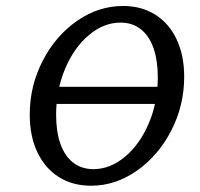

<svg xmlns="http://www.w3.org/2000/svg" viewBox="-20 -602 662 634"><path d="M78.2 -223.5Q78.2 -317.9 120.7 -400.7Q163.2 -483.5 234.2 -532.9Q305.1 -582.3 386.5 -582.3Q447 -582.3 492.7 -553.6Q538.4 -524.9 563.3 -471.9Q588.2 -418.9 588.2 -348.5Q588.2 -254.1 545.7 -171.2Q503.1 -88.3 432.2 -38.5Q361.2 11.3 280.6 11.3Q219.4 11.3 173.7 -17.8Q128 -46.9 103.1 -99.9Q78.2 -153 78.2 -223.5ZM501.1 -346.7Q501.1 -401.8 487.1 -442.4Q473 -483 445.3 -505.2Q417.6 -527.4 377.8 -527.4Q322.6 -527.4 273.6 -486.2Q224.6 -445 194.9 -374.7Q165.3 -304.4 165.3 -222.8Q165.3 -167.7 179.3 -127.5Q193.4 -87.2 221.1 -65.4Q248.8 -43.5 288.6 -43.5Q343.8 -43.5 392.8 -84.4Q441.8 -125.3 471.5 -195.2Q501.1 -265.1 501.1 -346.7ZM132.2 -315.3H539.4L531.4 -258.9H124.1Z"/></svg>

Font: Playfair Micro SmCond SmLight
Style: Italic
Weight: 360
Width: 4
Italic angle: -15.6°
Designer: Claus Eggers Sørensen
Foundry: Claus Eggers Sørensen
Version: Version 2.203;Glyphs 3.3 (3326)